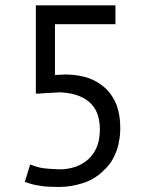

<svg xmlns="http://www.w3.org/2000/svg" viewBox="-20 -704 572 735"><path d="M143.6 -60.5Q130.9 -62.5 118.2 -66.4Q106.4 -70.3 95.7 -74.2Q95.7 -73.2 94.7 -72.3Q94.7 -72.3 94.7 -71.3Q94.7 -71.3 93.8 -70.3Q93.8 -70.3 93.8 -69.3Q93.8 -69.3 93.8 -68.4Q93.8 -68.4 93.8 -67.4Q93.8 -67.4 92.8 -66.4Q92.8 -66.4 92.8 -65.4Q92.8 -65.4 92.8 -64.5Q92.8 -64.5 91.8 -64.5Q91.8 -64.5 91.8 -63.5Q91.8 -63.5 91.8 -62.5Q91.8 -62.5 91.8 -61.5Q91.8 -60.5 90.8 -59.6Q90.8 -59.6 90.8 -58.6Q90.8 -58.6 89.8 -57.6Q89.8 -57.6 89.8 -56.6Q89.8 -56.6 89.8 -56.6Q89.8 -56.6 89.8 -55.7Q89.8 -55.7 88.9 -53.7Q88.9 -53.7 88.9 -52.7Q88.9 -52.7 88.9 -51.8Q88.9 -51.8 87.9 -51.8Q87.9 -51.8 87.9 -50.8Q87.9 -49.8 87.9 -48.8Q87.9 -48.8 86.9 -47.9Q86.9 -47.9 86.9 -47.9Q86.9 -47.9 86.9 -45.9Q86.9 -45.9 86.9 -44.9Q86.9 -44.9 85.9 -44.9Q85.9 -44.9 85.9 -43.9Q85.9 -43.9 85.9 -43Q85.9 -43 85.9 -43Q85.9 -43 85 -41Q85 -41 85 -40Q85 -40 85 -39.1Q85 -39.1 84 -38.1Q84 -38.1 84 -38.1Q84 -38.1 84 -37.1Q84 -37.1 84 -37.1Q84 -37.1 83 -35.2Q83 -35.2 83 -35.2Q83 -34.2 83 -33.2Q83 -33.2 82 -32.2Q82 -32.2 82 -32.2Q82 -32.2 82 -31.2Q82 -31.2 82 -30.3Q82 -30.3 82 -29.3Q82 -29.3 81.1 -28.3Q81.1 -28.3 81.1 -27.3Q81.1 -27.3 81.1 -26.4Q81.1 -26.4 80.1 -25.4Q80.1 -25.4 80.1 -24.4Q80.1 -24.4 80.1 -23.4Q80.1 -23.4 79.1 -22.5Q79.1 -22.5 79.1 -21.5Q79.1 -21.5 79.1 -20.5Q79.1 -20.5 78.1 -19.5Q78.1 -19.5 78.1 -18.6Q78.1 -18.6 78.1 -17.6Q78.1 -17.6 78.1 -17.6Q78.1 -16.6 77.1 -15.6Q77.1 -15.6 77.1 -14.6Q77.1 -14.6 77.1 -14.6Q77.1 -13.7 76.2 -12.7Q76.2 -12.7 76.2 -11.7Q76.2 -11.7 76.2 -10.7Q76.2 -10.7 75.2 -9.8Q75.2 -9.8 75.2 -8.8Q75.2 -8.8 75.2 -7.8Q75.2 -7.8 75.2 -7.8Q87.9 -2.9 102.5 1Q116.2 4.9 131.8 6.8Q146.5 9.8 165 10.7Q183.6 11.7 206.1 11.7Q230.5 11.7 252.9 7.8Q275.4 3.9 296.9 -2.9Q319.3 -9.8 336.9 -20.5Q355.5 -31.2 371.1 -45.9Q386.7 -59.6 400.4 -77.1Q413.1 -94.7 421.9 -116.2Q431.6 -137.7 435.5 -162.1Q440.4 -185.5 440.4 -213.9Q440.4 -262.7 426.8 -300.8Q412.1 -338.9 384.8 -365.2Q356.4 -391.6 318.4 -405.3Q281.2 -418 232.4 -418.9Q218.8 -418 190.4 -417Q190.4 -465.8 190.4 -611.3Q248 -611.3 421.9 -611.3Q421.9 -628.9 421.9 -683.6Q345.7 -683.6 117.2 -683.6Q117.2 -599.6 117.2 -345.7Q117.2 -345.7 119.1 -345.7Q119.1 -345.7 120.1 -345.7Q120.1 -345.7 121.1 -345.7Q121.1 -345.7 122.1 -345.7Q122.1 -345.7 124 -345.7Q124 -345.7 125 -345.7Q125 -345.7 126 -345.7Q126 -345.7 127 -345.7Q127 -345.7 127.9 -345.7Q127.9 -345.7 128.9 -345.7Q128.9 -345.7 129.9 -345.7Q129.9 -345.7 130.9 -345.7Q130.9 -345.7 131.8 -345.7Q131.8 -345.7 132.8 -345.7Q132.8 -345.7 133.8 -345.7Q133.8 -345.7 134.8 -346.7Q134.8 -346.7 136.7 -346.7Q136.7 -346.7 137.7 -346.7Q137.7 -346.7 138.7 -346.7Q138.7 -346.7 139.6 -346.7Q139.6 -346.7 141.6 -346.7Q141.6 -346.7 142.6 -346.7Q142.6 -346.7 143.6 -346.7Q143.6 -346.7 144.5 -346.7Q144.5 -346.7 145.5 -346.7Q145.5 -346.7 146.5 -346.7Q146.5 -346.7 147.5 -346.7Q147.5 -346.7 148.4 -346.7Q148.4 -346.7 149.4 -346.7Q149.4 -346.7 150.4 -346.7Q150.4 -346.7 151.4 -347.7Q151.4 -347.7 152.3 -347.7Q152.3 -347.7 153.3 -347.7Q153.3 -347.7 154.3 -347.7Q154.3 -347.7 155.3 -347.7Q155.3 -347.7 156.2 -347.7Q156.2 -347.7 157.2 -347.7Q157.2 -347.7 158.2 -347.7Q158.2 -347.7 159.2 -347.7Q159.2 -347.7 160.2 -347.7Q160.2 -347.7 161.1 -347.7Q161.1 -347.7 162.1 -347.7Q162.1 -347.7 163.1 -347.7Q163.1 -347.7 164.1 -347.7Q164.1 -347.7 165 -347.7Q165 -347.7 166 -347.7Q166 -347.7 167 -348.6Q167 -348.6 168 -348.6Q168 -348.6 168.9 -348.6Q168.9 -348.6 170.9 -348.6Q170.9 -348.6 171.9 -348.6Q171.9 -348.6 172.9 -348.6Q172.9 -348.6 173.8 -348.6Q173.8 -348.6 174.8 -348.6Q174.8 -348.6 175.8 -348.6Q175.8 -348.6 176.8 -348.6Q176.8 -348.6 177.7 -348.6Q177.7 -348.6 178.7 -348.6Q178.7 -348.6 179.7 -348.6Q179.7 -348.6 180.7 -348.6Q180.7 -348.6 181.6 -348.6Q181.6 -348.6 182.6 -348.6Q182.6 -348.6 183.6 -349.6Q183.6 -349.6 184.6 -349.6Q184.6 -349.6 185.5 -349.6Q185.5 -349.6 186.5 -349.6Q186.5 -349.6 187.5 -349.6Q187.5 -349.6 188.5 -349.6Q188.5 -349.6 189.5 -349.6Q189.5 -349.6 190.4 -349.6Q190.4 -349.6 191.4 -349.6Q191.4 -349.6 192.4 -349.6Q192.4 -349.6 193.4 -349.6Q193.4 -349.6 194.3 -349.6Q194.3 -349.6 195.3 -349.6Q195.3 -349.6 196.3 -349.6Q196.3 -349.6 197.3 -349.6Q197.3 -349.6 198.2 -349.6Q198.2 -349.6 199.2 -349.6Q199.2 -349.6 199.2 -350.6Q237.3 -350.6 267.6 -341.8Q297.9 -333 319.3 -315.4Q340.8 -297.9 351.6 -271.5Q362.3 -244.1 362.3 -209Q362.3 -171.9 351.6 -143.6Q339.8 -114.3 318.4 -94.7Q296.9 -75.2 268.6 -65.4Q240.2 -55.7 207 -55.7Q188.5 -56.6 172.9 -57.6Q156.2 -58.6 143.6 -60.5Z"/></svg>

Font: Aptus Gothic JP
Style: Medium
Weight: 400
Designer: Fuminori Ogawa / Motoya
Version: Version 1